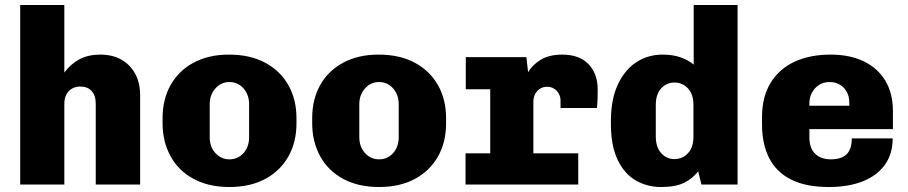

<svg xmlns="http://www.w3.org/2000/svg" viewBox="-20 -740 3640 770"><path d="M61 0V-720H238V-449Q264 -484 299 -502.5Q334 -521 382 -521Q431 -521 466.5 -501Q502 -481 522 -444.5Q542 -408 542 -357V0H364V-324Q364 -357 347.5 -375Q331 -393 302 -393Q283 -393 268.5 -384.5Q254 -376 246 -360.5Q238 -345 238 -324V0Z M900 10Q817 10 756.5 -22.5Q696 -55 664 -113.5Q632 -172 632 -246V-266Q632 -342 664.5 -399.5Q697 -457 757 -489Q817 -521 898 -521Q983 -521 1043.5 -488.5Q1104 -456 1136.5 -398.5Q1169 -341 1169 -266V-246Q1169 -169 1136 -111.5Q1103 -54 1043 -22Q983 10 900 10ZM900 -101Q934 -101 956.5 -126Q979 -151 979 -190V-322Q979 -360 956.5 -385.5Q934 -411 900 -411Q867 -411 844 -385.5Q821 -360 821 -322V-190Q821 -151 844 -126Q867 -101 900 -101Z M1500 10Q1417 10 1356.5 -22.5Q1296 -55 1264 -113.5Q1232 -172 1232 -246V-266Q1232 -342 1264.5 -399.5Q1297 -457 1357 -489Q1417 -521 1498 -521Q1583 -521 1643.5 -488.5Q1704 -456 1736.5 -398.5Q1769 -341 1769 -266V-246Q1769 -169 1736 -111.5Q1703 -54 1643 -22Q1583 10 1500 10ZM1500 -101Q1534 -101 1556.5 -126Q1579 -151 1579 -190V-322Q1579 -360 1556.5 -385.5Q1534 -411 1500 -411Q1467 -411 1444 -385.5Q1421 -360 1421 -322V-190Q1421 -151 1444 -126Q1467 -101 1500 -101Z M1946 0V-382H1848V-511H2091L2098 -450Q2114 -479 2148 -500Q2182 -521 2235 -521Q2303 -521 2340 -483Q2377 -445 2377 -380Q2377 -362 2376.5 -344Q2376 -326 2374 -307H2228V-336Q2228 -352 2221 -364.5Q2214 -377 2202 -384.5Q2190 -392 2174 -392Q2157 -392 2144.5 -383.5Q2132 -375 2125.5 -361.5Q2119 -348 2119 -331V0ZM1847 0V-125H2299V0Z M2631 10Q2575 10 2529.5 -16.5Q2484 -43 2457 -99Q2430 -155 2430 -243V-254Q2430 -343 2458.5 -402.5Q2487 -462 2533.5 -491.5Q2580 -521 2637 -521Q2680 -521 2711 -509.5Q2742 -498 2762 -481V-720H2938V0H2793L2780 -53Q2758 -24 2723.5 -7Q2689 10 2631 10ZM2685 -102Q2717 -102 2739 -125.5Q2761 -149 2761 -192V-319Q2761 -362 2739 -385.5Q2717 -409 2685 -409Q2653 -409 2631.5 -385.5Q2610 -362 2610 -319V-193Q2610 -150 2631.5 -126Q2653 -102 2685 -102Z M3304 10Q3212 10 3152.5 -20Q3093 -50 3064.5 -106.5Q3036 -163 3036 -241V-270Q3036 -351 3070 -407Q3104 -463 3165.5 -492Q3227 -521 3311 -521Q3388 -521 3444 -494Q3500 -467 3530.5 -416.5Q3561 -366 3561 -294V-222H3226V-190Q3226 -145 3249.5 -123Q3273 -101 3311 -101Q3355 -101 3375.5 -121.5Q3396 -142 3396 -185H3560Q3560 -123 3529 -79.5Q3498 -36 3440.5 -13Q3383 10 3304 10ZM3226 -316H3386V-328Q3386 -353 3376 -371.5Q3366 -390 3348 -400.5Q3330 -411 3307 -411Q3283 -411 3265 -399.5Q3247 -388 3236.5 -369Q3226 -350 3226 -326Z"/></svg>

Font: Chivo Mono ExtraBold
Style: Regular
Weight: 800
Monospace: yes
Designer: Hector Gatti
Foundry: Omnibus-Type
Version: Version 1.008